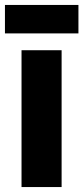

<svg xmlns="http://www.w3.org/2000/svg" viewBox="-36 -756 337 776"><path d="M281 -736H-16V-621H281ZM213 0V-553H51V0Z"/></svg>

Font: Noto Sans Hebrew ExtraCondensed Black
Style: Regular
Weight: 900
Width: 2
Designer: Monotype Design Team
Foundry: Monotype Imaging Inc.
Version: Version 2.004